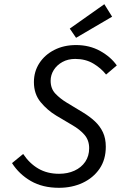

<svg xmlns="http://www.w3.org/2000/svg" viewBox="-20 -883 640 915"><path d="M260.8 12Q183.1 12 127.1 -20.3Q71.1 -52.6 37.3 -105.7L90.4 -149.3Q120.6 -103.9 162.9 -79.4Q205.2 -54.8 261.5 -54.8Q302.6 -54.8 335 -69.7Q367.4 -84.5 386.2 -112Q404.9 -139.5 404.9 -176.7Q404.9 -214.4 382.9 -240.2Q360.8 -266 323.7 -287.2L247.8 -332.2Q206 -357.3 173.8 -396.1Q141.6 -434.9 141.6 -491.6Q141.6 -541.9 167.5 -581.9Q193.5 -622 238.9 -645.1Q284.2 -668.3 342.5 -668.3Q406.6 -668.3 457.4 -640.1Q508.2 -611.9 536.6 -571.1L485.5 -527.7Q461.6 -558.2 424.6 -580.2Q387.6 -602.2 338.7 -602.2Q304 -602.2 277.7 -587.7Q251.3 -573.2 236.3 -549.5Q221.3 -525.7 221.3 -498.2Q221.3 -460.5 244 -436.7Q266.8 -412.8 297.5 -394.3L376.5 -346.5Q407.9 -327.4 432.3 -304.7Q456.7 -281.9 470.5 -252.6Q484.2 -223.4 484.2 -183.7Q484.2 -122.4 454.4 -78.8Q424.5 -35.3 373.9 -11.6Q323.4 12 260.8 12ZM342.5 -702.8 312.5 -746.7 477.2 -863 514.3 -803.5Z"/></svg>

Font: SourceCodeVF
Style: Italic
Weight: 200
Italic angle: -11°
Monospace: yes
Designer: Paul D. Hunt, Teo Tuominen
Foundry: Adobe
Version: Version 1.026;hotconv 1.1.0;makeotfexe 2.6.0